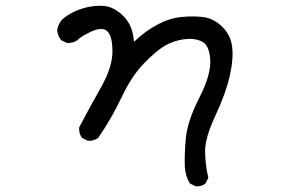

<svg xmlns="http://www.w3.org/2000/svg" viewBox="-20 -520 1040 671"><path d="M663.1 130.9 643.6 121.1Q627.9 95.7 626 63.5Q624 31.2 628.9 -31.7Q633.8 -94.7 675.8 -176.8Q717.8 -258.8 714.8 -310.5Q711.9 -362.3 685.5 -375Q659.2 -387.7 623 -382.8Q586.9 -377.9 556.6 -360.4Q526.4 -342.8 483.4 -298.8Q440.4 -254.9 405.3 -180.7Q370.1 -106.4 323.2 -38.1Q307.6 -26.4 286.1 -28.3L266.6 -38.1Q254.9 -53.7 256.8 -75.2Q293.9 -145.5 334 -216.8Q374 -288.1 373 -342.8Q372.1 -397.5 353.5 -412.1Q335 -426.8 297.9 -409.2Q260.7 -391.6 251 -379.9Q234.4 -368.2 212.9 -370.1L193.4 -379.9Q181.6 -395.5 179.7 -415Q183.6 -436.5 197.3 -452.1Q230.5 -479.5 271 -491.2Q311.5 -502.9 345.7 -499Q379.9 -495.1 412.1 -462.9Q444.3 -430.7 448.2 -374Q487.3 -411.1 529.3 -433.6Q571.3 -456.1 612.3 -460.4Q653.3 -464.8 689.5 -460.4Q725.6 -456.1 755.4 -427.7Q785.2 -399.4 791 -358.4Q796.9 -317.4 783.2 -255.9Q769.5 -194.3 732.9 -116.2Q696.3 -38.1 696.8 8.8Q697.3 55.7 708 101.6L698.2 121.1Q684.6 132.8 663.1 130.9Z"/></svg>

Font: NaikaiFont
Style: Regular
Weight: 400
Version: Version 1.67